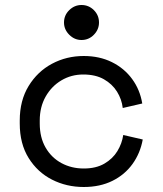

<svg xmlns="http://www.w3.org/2000/svg" viewBox="-20 -734 652 768"><path d="M315 14Q246 14 188 -15.5Q130 -45 94.5 -102Q59 -159 59 -240V-252Q59 -332 94.5 -390Q130 -448 188 -479Q246 -510 315 -510Q378 -510 427.5 -485.5Q477 -461 508.5 -418Q540 -375 549 -320L471 -302Q467 -337 448 -367.5Q429 -398 395.5 -417Q362 -436 313 -436Q265 -436 225.5 -412.5Q186 -389 162.5 -347.5Q139 -306 139 -252V-240Q139 -184 162.5 -143.5Q186 -103 226 -81.5Q266 -60 315 -60Q364 -60 397.5 -79.5Q431 -99 449.5 -129.5Q468 -160 473 -194L551 -176Q541 -121 510 -78Q479 -35 429.5 -10.5Q380 14 315 14ZM306 -574Q278 -574 257 -595Q236 -616 236 -644Q236 -673 257 -693.5Q278 -714 306 -714Q335 -714 355.5 -693.5Q376 -673 376 -644Q376 -616 355.5 -595Q335 -574 306 -574Z"/></svg>

Font: Space Mono
Style: Regular
Weight: 400
Monospace: yes
Designer: Colophon Foundry + Benjamin Critton
Foundry: Colophon Foundry & Benjamin Critton
Version: Version 1.003; ttfautohint (v1.8.4.7-5d5b)